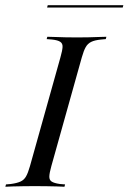

<svg xmlns="http://www.w3.org/2000/svg" viewBox="-43 -711 489 731"><path d="M89.5 -2.4Q66.1 -2.4 44.8 -2Q23.4 -1.6 6 -1.2Q-11.3 -0.8 -22.6 0L-20.2 -8.9L-1.6 -10.5Q21.8 -13.7 35.1 -19.8Q48.4 -25.8 56 -39.1Q63.7 -52.4 71 -78.2L187.1 -492.7Q194.4 -518.5 195.2 -531.9Q196 -545.2 186.7 -551.6Q177.4 -558.1 154.8 -560.5L134.7 -562.1L137.1 -571Q149.2 -571 166.1 -570.2Q183.1 -569.4 204.8 -569Q226.6 -568.5 250.8 -568.5H249.2H250Q274.2 -568.5 295.2 -569Q316.1 -569.4 333.5 -570.2Q350.8 -571 362.1 -571L359.7 -562.1L341.9 -560.5Q317.7 -558.1 304.4 -551.6Q291.1 -545.2 283.5 -531.9Q275.8 -518.5 268.5 -492.7L152.4 -78.2Q145.2 -52.4 144.8 -39.1Q144.4 -25.8 153.6 -19.8Q162.9 -13.7 184.7 -10.5L204.8 -8.9L202.4 0Q191.1 -0.8 173.8 -1.2Q156.5 -1.6 135.5 -2Q114.5 -2.4 89.5 -2.4H90.3ZM136.3 -682.3 138.7 -691.1H426.6L424.2 -682.3Z"/></svg>

Font: Playfair 144pt SemiCondensed
Style: Italic
Weight: 400
Width: 4
Italic angle: -15.6°
Designer: Claus Eggers Sørensen
Foundry: Claus Eggers Sørensen
Version: Version 2.203